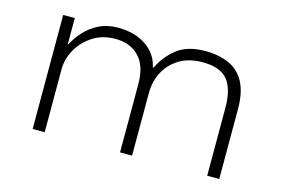

<svg xmlns="http://www.w3.org/2000/svg" viewBox="-72 -650 1177 800"><g transform="rotate(15 517.0 -250.0)"><path d="M115 0V-492H165V-379H167Q182 -408 207 -436Q232 -464 268 -482Q304 -500 350 -500Q423 -500 472 -466.5Q521 -433 532 -378H536Q560 -429 605 -464.5Q650 -500 726 -500Q785 -500 829 -480.5Q873 -461 896.5 -417Q920 -373 920 -301V0H868V-294Q868 -374 836 -413Q804 -452 728 -452Q669 -452 628 -427Q587 -402 565.5 -361Q544 -320 544 -269V0H492V-294Q492 -373 454 -412.5Q416 -452 352 -452Q295 -452 253.5 -424.5Q212 -397 189.5 -356Q167 -315 167 -273V0Z"/></g></svg>

Font: Nunito Sans 7pt SemiExpanded ExtraLight
Style: Regular
Weight: 250
Width: 6
Designer: Vernon Adams
Foundry: Vernon Adams
Version: Version 3.101;gftools[0.9.27]